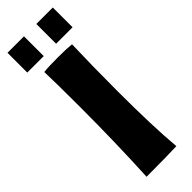

<svg xmlns="http://www.w3.org/2000/svg" viewBox="-314 -972 989 989"><g transform="rotate(-45 180.0 -478.0)"><path d="M82 -493Q82 -672 79 -753Q111 -757 182 -757Q246 -757 281 -753Q276 -598 276 -415Q276 -161 290 -2Q218 1 70 1Q82 -242 82 -493ZM225 -957H345V-813H225ZM15 -957H135V-813H15Z"/></g></svg>

Font: Otomanopee One
Style: Regular
Weight: 400
Designer: Das Ende der Wildnis
Foundry: Gutenberg Labo
Version: Version 3.005